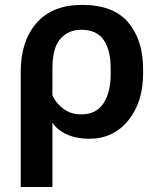

<svg xmlns="http://www.w3.org/2000/svg" viewBox="-20 -546 631 769"><path d="M63 203.1H189.9V-54.7Q210 -24.4 248.5 -7.3Q287.1 9.8 336.9 9.8Q434.1 9.8 493.7 -63.5Q553.2 -136.7 553.2 -252.9V-268.6Q553.2 -385.3 493.9 -455.8Q434.6 -526.4 309.6 -526.4Q189.5 -526.4 126.2 -453.6Q63 -380.9 63 -258.8ZM305.2 -87.9Q263.2 -87.9 232.9 -111.1Q202.6 -134.3 189.9 -165V-270Q189.9 -354.5 221.9 -390.6Q253.9 -426.8 306.2 -426.8Q367.2 -426.8 395.3 -385.7Q423.3 -344.7 423.3 -273.9V-247.6Q423.3 -176.3 394.3 -132.1Q365.2 -87.9 305.2 -87.9Z"/></svg>

Font: Roboto Flex
Style: wght 600 wdth 100 opsz 14.0 GRAD 0.00 slnt 0.00 XTRA 468 XOPQ 96 YOPQ 79 YTLC 514 YTUC 712 YTAS 750 YTDE -203.00 YTFI 738
Weight: 600
Designer: Berlow after Robertson
Foundry: Google
Version: Version 3.100